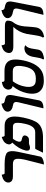

<svg xmlns="http://www.w3.org/2000/svg" viewBox="976 -1581 620 2612"><g transform="rotate(-90 1286.0 -275.0)"><path d="M354 13.2 417 -235.8Q417 -235.8 417.5 -236.8V-238.3L418 -239.3V-240.2L418.5 -241.2V-242.2L418.9 -243.2V-244.1V-245.6L419.4 -246.6V-247.6L419.9 -248.5V-249.5L420.4 -250.5V-251.5L420.9 -252.4V-253.9V-254.9L421.4 -255.9V-256.8L421.9 -257.8V-258.8L422.4 -259.8V-260.7L422.9 -262.2Q446.8 -374 408.7 -398.4Q392.1 -408.7 363.8 -409.2H190.9Q126.5 -409.2 111.8 -451.7Q106.9 -467.8 109.9 -484.9Q121.1 -538.6 203.1 -559.1Q203.1 -559.1 216.3 -562Q218.8 -522.9 235.8 -522H360.8Q484.4 -522 517.1 -486.3Q549.3 -449.2 527.3 -344.2L461.9 -37.1Q457.5 -17.1 430.7 -4.6Q403.8 7.8 378.9 10.7Z M908.7 -249Q932.1 -358.9 912.1 -389.6Q897.9 -408.7 868.7 -409.2H704.6L703.6 -408.2V-409.2V-408.2Q673.8 -370.1 666 -335.9Q659.2 -303.2 677.7 -294.4Q685.1 -291 695.3 -289.1Q751.5 -278.3 750 -247.6Q749.5 -243.7 749 -241.2Q736.8 -192.4 693.4 -190.9H670.4H638.2Q634.8 -190.4 619.1 -185.1Q598.6 -177.2 582.5 -176.8Q537.6 -176.8 543.5 -226.6Q544.4 -233.4 545.9 -240.2Q564.9 -326.2 651.9 -418.9Q622.1 -440.4 628.4 -473.1Q632.8 -493.2 644.8 -509.5Q656.7 -525.9 670.9 -535.2Q685.1 -544.4 698.5 -550.5Q711.9 -556.6 721.2 -559.1L730 -561Q731.4 -522.9 750.5 -522H881.8Q1004.4 -522 1006.8 -387.7Q1007.3 -336.9 992.2 -266.1Q960.9 -120.1 913.6 -65.9Q854.5 -0.5 724.6 0H514.6L566.4 -106H794.4Q870.1 -106 901.4 -219.2Q905.3 -233.9 908.7 -249Z M1118.2 5.9 1200.7 -335.9Q1212.4 -387.7 1186.5 -400.9Q1176.3 -405.8 1157.2 -409.2Q1088.9 -419.9 1075.2 -463.4Q1071.3 -478 1074.2 -493.2Q1079.6 -517.6 1106.4 -535.4Q1133.3 -553.2 1158.2 -559.1L1182.6 -564.9Q1180.2 -529.3 1213.9 -521.5Q1215.8 -521 1217.3 -521Q1273.9 -510.7 1288.6 -491.7Q1307.1 -465.8 1294.9 -405.8Q1283.2 -346.7 1260.3 -228Q1237.8 -111.8 1227.1 -55.2Q1214.8 5.9 1118.2 5.9Z M1622.6 -411.1H1486.3Q1435.5 -344.2 1417 -257.8Q1387.2 -116.7 1476.6 -100.1Q1493.7 -97.2 1520.5 -97.2Q1602.1 -97.2 1640.1 -142.1Q1670.9 -179.7 1686 -250Q1711.4 -369.1 1671.4 -398.4Q1653.8 -411.1 1622.6 -411.1ZM1494.6 11.2Q1381.3 11.2 1337.9 -60.5Q1303.7 -118.7 1324.2 -215.8Q1349.1 -330.1 1420.9 -413.1Q1377 -421.9 1373 -466.8Q1372.6 -476.6 1374 -483.9Q1378.4 -503.9 1390.4 -519Q1402.3 -534.2 1416.7 -541.3Q1431.2 -548.3 1444.8 -552.7Q1458.5 -557.1 1467.8 -558.1L1477.1 -559.1Q1478.5 -524.9 1496.6 -523.9H1629.4Q1762.2 -523.9 1779.8 -413.1Q1788.6 -355 1770 -267.1Q1722.2 -41.5 1583.5 0Q1545.4 11.2 1494.6 11.2Z M1933.1 -161.1Q1930.7 -149.9 1924.3 -110.8Q1918 -71.3 1916 -62Q1903.8 -5.4 1820.3 10.3Q1804.7 13.2 1789.1 14.2L1783.2 -1Q1795.4 -11.7 1802.2 -43.9Q1803.2 -47.4 1805.2 -59.1Q1809.1 -80.6 1811.5 -91.8Q1816.9 -127.4 1819.8 -140.1Q1840.3 -235.8 1913.1 -250.5Q1925.3 -252.9 1937.5 -252.9Q1956.5 -252.4 1974.1 -242.2L1972.7 -234.9Q1945.8 -218.8 1933.1 -161.1ZM2239.7 -296.9Q2231.4 -256.3 2229 -192.9Q2222.7 -111.3 2217.8 -87.9Q2197.8 -2 2089.8 15.1L2081.1 -2Q2095.2 -21.5 2102.1 -53.2Q2109.9 -90.8 2117.2 -138.2Q2127 -202.1 2131.3 -224.1Q2154.8 -331.1 2226.6 -403.8H1955.6Q1883.8 -403.8 1872.6 -448.7Q1869.6 -462.4 1872.1 -477.1Q1885.3 -540 1961.9 -560.5Q1977.1 -564 1976.6 -564Q1979 -523.4 1995.1 -518.1H2237.8Q2305.7 -518.1 2311 -486.3Q2312.5 -474.6 2309.1 -457L2303.7 -433.1Q2300.3 -419.9 2280.8 -395Q2252.9 -357.9 2239.7 -296.9Z M2390.1 5.9 2472.7 -335.9Q2484.4 -387.7 2458.5 -400.9Q2448.2 -405.8 2429.2 -409.2Q2360.8 -419.9 2347.2 -463.4Q2343.3 -478 2346.2 -493.2Q2351.6 -517.6 2378.4 -535.4Q2405.3 -553.2 2430.2 -559.1L2454.6 -564.9Q2452.1 -529.3 2485.8 -521.5Q2487.8 -521 2489.3 -521Q2545.9 -510.7 2560.5 -491.7Q2579.1 -465.8 2566.9 -405.8Q2555.2 -346.7 2532.2 -228Q2509.8 -111.8 2499 -55.2Q2486.8 5.9 2390.1 5.9Z"/></g></svg>

Font: Linux Libertine Slanted O
Style: Bold Slanted
Weight: 700
Designer: Philipp H. Poll
Foundry: Philipp H. Poll
Version: Version 5.0.0